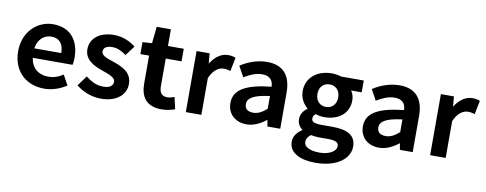

<svg xmlns="http://www.w3.org/2000/svg" viewBox="-68 -964 3845 1520"><g transform="rotate(10 1854.5 -204.0)"><path d="M294 12C360 12 421 -11 469 -42L473 -44L429 -125L424 -122C389 -99 353 -87 310 -87C232 -87 176 -131 164 -213H484L485 -217C488 -229 490 -249 490 -271C490 -407 419 -503 278 -503C154 -503 41 -404 41 -245C41 -84 149 12 294 12ZM281 -404C346 -404 379 -363 380 -289H163C175 -365 224 -404 281 -404Z M555 -57C604 -17 676 12 749 12C880 12 950 -56 950 -141C950 -234 872 -267 804 -291C746 -310 699 -325 699 -358C699 -385 719 -406 770 -406C810 -406 845 -390 879 -365L883 -362L942 -440L938 -443C897 -474 841 -503 768 -503C650 -503 578 -442 578 -355C578 -271 654 -233 722 -210C779 -190 831 -173 831 -138C831 -108 808 -85 753 -85C701 -85 659 -105 615 -139L611 -142L551 -60Z M1239 12C1279 12 1314 3 1341 -6L1345 -8L1323 -103L1317 -101C1304 -95 1284 -90 1268 -90C1224 -90 1202 -113 1202 -168V-390H1329V-491H1202V-625H1088L1074 -491L998 -486V-390H1068V-167C1068 -62 1112 12 1239 12Z M1557 0V-296C1586 -365 1631 -391 1668 -391C1689 -391 1701 -388 1718 -383L1723 -382L1745 -491L1741 -493C1725 -500 1708 -503 1683 -503C1631 -503 1580 -469 1544 -409L1537 -491H1432V0Z M1920 12C1981 12 2033 -16 2079 -52L2088 0H2191V-290C2191 -426 2129 -503 1999 -503C1915 -503 1843 -472 1789 -438L1785 -436L1832 -350L1837 -353C1880 -379 1927 -400 1977 -400C2041 -400 2064 -364 2066 -316C1859 -294 1767 -239 1767 -133C1767 -46 1830 12 1920 12ZM2066 -241V-139C2030 -107 1998 -88 1958 -88C1916 -88 1889 -105 1889 -146C1889 -190 1929 -224 2066 -241Z M2439 7C2458 11 2481 14 2508 14H2577C2636 14 2663 25 2663 58C2663 95 2612 132 2530 132C2449 132 2404 106 2404 67C2404 46 2413 27 2439 7ZM2511 217C2678 217 2784 140 2784 39C2784 -50 2717 -87 2596 -87H2506C2444 -87 2427 -102 2427 -124C2427 -142 2433 -151 2448 -163C2469 -155 2495 -151 2517 -151C2627 -151 2714 -210 2714 -320C2714 -350 2705 -376 2691 -396H2776V-491H2593C2573 -498 2546 -503 2517 -503C2408 -503 2314 -439 2314 -325C2314 -268 2343 -222 2377 -195C2350 -175 2324 -143 2324 -104C2324 -65 2342 -38 2367 -21C2324 6 2298 42 2298 84C2298 175 2390 217 2511 217ZM2433 -324C2433 -382 2470 -414 2517 -414C2564 -414 2600 -381 2600 -324C2600 -265 2563 -233 2517 -233C2470 -233 2433 -265 2433 -324Z M2985 12C3046 12 3098 -16 3144 -52L3153 0H3256V-290C3256 -426 3194 -503 3064 -503C2980 -503 2908 -472 2854 -438L2850 -436L2897 -350L2902 -353C2945 -379 2992 -400 3042 -400C3106 -400 3129 -364 3131 -316C2924 -294 2832 -239 2832 -133C2832 -46 2895 12 2985 12ZM3131 -241V-139C3095 -107 3063 -88 3023 -88C2981 -88 2954 -105 2954 -146C2954 -190 2994 -224 3131 -241Z M3521 0V-296C3550 -365 3595 -391 3632 -391C3653 -391 3665 -388 3682 -383L3687 -382L3709 -491L3705 -493C3689 -500 3672 -503 3647 -503C3595 -503 3544 -469 3508 -409L3501 -491H3396V0Z"/></g></svg>

Font: Falling Sky
Style: Med
Weight: 500
Designer: Paul D. Hunt
Foundry: Adobe Systems Incorporated
Version: Version 1.02